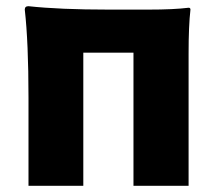

<svg xmlns="http://www.w3.org/2000/svg" viewBox="-20 -600 700 620"><path d="M72 0V-285Q72 -463 60 -569Q60 -580 72 -580Q173 -569 330 -569H460Q541 -569 589 -575Q595 -575 595 -569Q589 -517 589 -427V-284V0H411V-430H249V0Z"/></svg>

Font: GenSekiGothic TW H
Style: Regular
Weight: 900
Version: Version 1.501;PS 1;hotconv 16.6.51;makeotf.lib2.5.65220